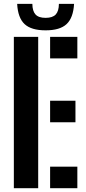

<svg xmlns="http://www.w3.org/2000/svg" viewBox="-20 -995 457 1015"><path d="M53.2 0V-800H181.9V0ZM244.9 0V-113.8H388.9V0ZM244.9 -348.8V-462.5H378.9V-348.8ZM244.9 -686.2V-800H388.9V-686.2ZM221.2 -834.6Q145.4 -834.6 110 -867.6Q74.7 -900.5 70.7 -974.7H151Q151.3 -936.8 167.6 -918.7Q183.9 -900.6 221.2 -900.6Q258.1 -900.6 274.7 -918.5Q291.2 -936.4 291.4 -974.7H371.6Q367.3 -900.5 332 -867.6Q296.7 -834.6 221.2 -834.6Z"/></svg>

Font: Big Shoulders Stencil Text SC Thin
Style: Regular
Weight: 100
Designer: Patric King
Foundry: XO Type Co
Version: Version 2.001